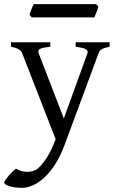

<svg xmlns="http://www.w3.org/2000/svg" viewBox="-43 -657 556 921"><path d="M482.9 -433.1Q468.3 -429.7 459 -426.8Q449.7 -423.8 443.8 -420.2Q438 -416.5 434.8 -411.9Q431.6 -407.2 429.2 -399.9L266.1 40Q245.6 94.2 220.5 132.8Q195.3 171.4 168.2 196Q141.1 220.7 113.8 232.4Q86.4 244.1 62 244.1Q43.5 244.1 27.8 241.7Q12.2 239.3 1 235.6Q-10.3 231.9 -16.6 227.3Q-22.9 222.7 -22.9 218.3Q-22.9 215.3 -17.1 206.5Q-11.2 197.8 -2.4 187.3Q6.3 176.8 16.4 167Q26.4 157.2 34.2 152.3Q57.6 166 80.8 167Q104 168 122.1 161.1Q130.9 158.2 142.6 147.5Q154.3 136.7 166.3 121.1Q178.2 105.5 189.7 85.7Q201.2 65.9 210 44.9L224.1 11.2L64 -399.9Q59.6 -413.6 46.9 -420.7Q34.2 -427.7 9.8 -433.1V-454.1H198.2V-433.1Q179.2 -430.7 167.2 -428.2Q155.3 -425.8 148.7 -422.1Q142.1 -418.5 141.1 -413.1Q140.1 -407.7 143.1 -399.9L263.2 -88.9L376 -399.9Q378.4 -407.2 376.7 -412.4Q375 -417.5 368.4 -421.1Q361.8 -424.8 349.9 -427.5Q337.9 -430.2 319.8 -433.1V-454.1H482.9ZM428.7 -625.5Q427.7 -620.1 425.3 -613Q422.9 -606 419.9 -598.9Q417 -591.8 414.3 -585Q411.6 -578.1 409.7 -573.7H109.4L98.6 -585.9Q99.6 -591.3 102.1 -598.1Q104.5 -605 107.4 -612.1Q110.4 -619.1 113.3 -625.7Q116.2 -632.3 118.7 -637.2H418Z"/></svg>

Font: Akkhara
Style: Regular
Weight: 400
Designer: J. Victor Gaultney
Version: Version 1.00 June 13, 2006, initial release